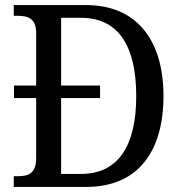

<svg xmlns="http://www.w3.org/2000/svg" viewBox="-20 -734 715 754"><path d="M34 0H319C521 0 622 -138 622 -357C622 -584 510 -714 319 -714H34V-672H48C89 -672 122 -663 122 -604V-398H35V-349H122V-113C122 -52 91 -42 50 -42H34ZM298 -51H220V-349H373V-398H220V-664H299C443 -664 515 -556 515 -357C515 -159 443 -51 298 -51Z"/></svg>

Font: Noto Serif Devanagari SemiCondensed
Style: Regular
Weight: 400
Width: 4
Designer: Universal Thirst, Indian Type Foundry and the Monotype Design Team
Foundry: Monotype Imaging Inc.
Version: Version 2.004